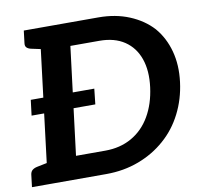

<svg xmlns="http://www.w3.org/2000/svg" viewBox="-86 -809 932 893"><g transform="rotate(-10 380.0 -362.0)"><path d="M50 -328 59 -401H359L351 -328ZM69 0 158 -724H435Q516 -724 581 -697Q646 -670 689 -623Q731 -574 749 -507.5Q767 -441 757 -362Q747 -283 713 -216Q679 -149 625 -102Q571 -54 499.5 -27Q428 0 345 0ZM221 -108H359Q430 -108 484.5 -139Q539 -170 572.5 -227.5Q606 -285 616 -362Q626 -439 606 -496Q586 -553 539 -584.5Q492 -616 421 -616H284ZM-6 0 1 -58Q3 -72 11.5 -79Q20 -86 34 -89L93 -101V0ZM182 -724 157 -623 101 -635Q88 -638 81 -645Q74 -652 76 -666L83 -724Z"/></g></svg>

Font: Aleo
Style: Bold Italic
Weight: 700
Italic angle: -7°
Version: Version 2.001;gftools[0.9.29]